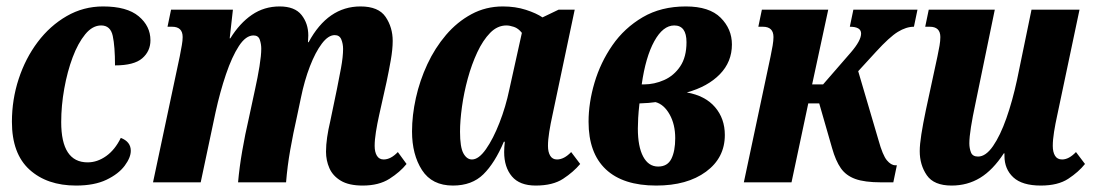

<svg xmlns="http://www.w3.org/2000/svg" viewBox="-20 -566 3398 596"><path d="M216 10Q126 10 71.5 -39.5Q17 -89 17 -188Q17 -257 38 -321Q59 -385 97 -435.5Q135 -486 187 -516Q239 -546 300 -546Q374 -546 410.5 -515.5Q447 -485 447 -441Q447 -407 421.5 -385Q396 -363 337 -363Q337 -422 330 -454.5Q323 -487 294 -487Q267 -487 244.5 -459.5Q222 -432 205.5 -388Q189 -344 179.5 -291Q170 -238 170 -187Q170 -62 252 -62Q282 -62 309.5 -81.5Q337 -101 355 -138Q386 -126 386 -98Q386 -77 367 -51.5Q348 -26 310.5 -8Q273 10 216 10Z M1106 10Q1063 10 1038 -5Q1013 -20 1002.5 -44Q992 -68 992 -95Q992 -116 995.5 -140Q999 -164 1005 -189L1026 -290Q1032 -319 1038.5 -354.5Q1045 -390 1045 -414Q1045 -430 1039.5 -443.5Q1034 -457 1019 -457Q999 -457 979 -430.5Q959 -404 942 -360Q925 -316 914 -262L902 -205Q890 -152 881 -101Q872 -50 868 0H719Q723 -46 732 -98Q741 -150 752 -197L772 -290Q780 -326 785.5 -360Q791 -394 791 -415Q791 -429 786.5 -442.5Q782 -456 767 -456Q743 -456 721.5 -423Q700 -390 681.5 -335.5Q663 -281 649 -217L603 0H455L538 -391Q542 -412 544.5 -426Q547 -440 547 -451Q547 -483 514 -483H500L511 -536H703L693 -447H695Q724 -494 762 -520Q800 -546 848 -546Q895 -546 916 -519.5Q937 -493 937 -456Q937 -448 936 -435H938Q998 -546 1099 -546Q1155 -546 1177 -513.5Q1199 -481 1199 -439Q1199 -413 1193 -379Q1187 -345 1180 -312L1157 -209Q1151 -182 1147 -157Q1143 -132 1143 -113Q1143 -94 1150 -82.5Q1157 -71 1171 -71Q1193 -71 1215 -94L1242 -57Q1222 -32 1189 -11Q1156 10 1106 10Z M1386 10Q1321 10 1290 -38Q1259 -86 1259 -158Q1259 -208 1271 -262Q1283 -316 1306.5 -366.5Q1330 -417 1364.5 -457.5Q1399 -498 1443.5 -522Q1488 -546 1541 -546Q1580 -546 1612.5 -535.5Q1645 -525 1664 -512L1714 -536H1764L1695 -209Q1689 -182 1685 -157Q1681 -132 1681 -113Q1681 -94 1688 -82.5Q1695 -71 1709 -71Q1731 -71 1753 -94L1781 -57Q1760 -32 1728 -11Q1696 10 1643 10Q1593 10 1569 -18.5Q1545 -47 1545 -94Q1545 -101 1545.5 -109Q1546 -117 1547 -126H1544Q1516 -60 1480.5 -25Q1445 10 1386 10ZM1445 -71Q1466 -71 1488.5 -103Q1511 -135 1530.5 -185Q1550 -235 1561 -288L1600 -464Q1589 -478 1575.5 -482.5Q1562 -487 1552 -487Q1524 -487 1501.5 -464Q1479 -441 1461.5 -403.5Q1444 -366 1432 -322Q1420 -278 1414 -234.5Q1408 -191 1408 -157Q1408 -109 1418.5 -90Q1429 -71 1445 -71Z M2017 10Q1914 10 1860.5 -40.5Q1807 -91 1807 -188Q1807 -247 1825.5 -309.5Q1844 -372 1881 -425.5Q1918 -479 1975 -512.5Q2032 -546 2109 -546Q2182 -546 2217 -511Q2252 -476 2252 -428Q2252 -374 2214.5 -335.5Q2177 -297 2112 -279Q2169 -269 2199.5 -233.5Q2230 -198 2230 -147Q2230 -76 2171.5 -33Q2113 10 2017 10ZM2073 -487Q2038 -487 2011 -438Q1984 -389 1972 -304H1979Q2011 -304 2041.5 -317.5Q2072 -331 2091.5 -360Q2111 -389 2111 -435Q2111 -487 2073 -487ZM2023 -49Q2052 -49 2064 -73Q2076 -97 2076 -137Q2076 -180 2058.5 -211Q2041 -242 2015 -249Q1996 -246 1965 -245Q1962 -218 1961 -199.5Q1960 -181 1960 -167Q1960 -111 1976.5 -80Q1993 -49 2023 -49Z M2289 0 2372 -391Q2376 -410 2378.5 -425Q2381 -440 2381 -451Q2381 -483 2348 -483H2334L2345 -536H2551L2501 -304H2535L2621 -403Q2653 -440 2653 -462Q2653 -483 2618 -483L2629 -536H2828L2817 -483Q2793 -483 2767 -467Q2741 -451 2699 -405L2644 -345L2707 -131Q2720 -84 2733 -68.5Q2746 -53 2759 -53H2764L2753 0H2715Q2664 0 2635 -10.5Q2606 -21 2590 -44Q2574 -67 2563 -106L2523 -245H2489L2437 0Z M2934 10Q2879 10 2857 -22Q2835 -54 2835 -97Q2835 -117 2840 -149Q2845 -181 2854 -224L2890 -391Q2894 -410 2896.5 -424.5Q2899 -439 2899 -451Q2899 -483 2866 -483H2852L2863 -536H3068L3008 -245Q2999 -203 2994 -171.5Q2989 -140 2989 -121Q2989 -106 2994 -93Q2999 -80 3016 -80Q3040 -80 3062.5 -112.5Q3085 -145 3104 -199Q3123 -253 3137 -318L3182 -536H3331L3262 -209Q3256 -182 3252 -157Q3248 -132 3248 -113Q3248 -94 3255 -82.5Q3262 -71 3277 -71Q3298 -71 3320 -94L3348 -57Q3328 -32 3296 -11Q3264 10 3211 10Q3153 10 3125.5 -15.5Q3098 -41 3098 -82Q3098 -83 3098 -85.5Q3098 -88 3098 -90H3096Q3062 -38 3022.5 -14Q2983 10 2934 10Z"/></svg>

Font: Noto Serif ExtraCondensed ExtraBold
Style: Italic
Weight: 800
Width: 2
Italic angle: -12°
Designer: Monotype Design Team
Foundry: Monotype Imaging Inc.
Version: Version 2.013